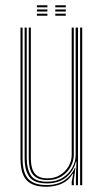

<svg xmlns="http://www.w3.org/2000/svg" viewBox="-20 -705 395 731"><path d="M156.8 6Q133.8 6 117 1.4Q100.2 -3.2 88.9 -12.1Q77.5 -21 70.8 -34.1Q64 -47.2 61 -64.4Q58 -81.5 58 -102.5V-600H66V-102.5Q66 -78 70.4 -59Q74.8 -40 85.1 -27Q95.5 -14 113.2 -7.2Q131 -0.5 157.8 -0.5Q199 -0.5 225.9 -18.9Q252.8 -37.2 265.2 -66.2H267.2L261 -19.5V0H253V-12.8L259 -43.5H257Q240.8 -17 214.8 -5.5Q188.8 6 156.8 6ZM285 0V-600H293V0ZM161.2 -19.5Q140.5 -19.5 126.6 -25.1Q112.8 -30.8 104.6 -41.4Q96.5 -52 93 -67.5Q89.5 -83 89.5 -102.5V-600H97.5V-102.5Q97.5 -78.5 103.2 -61.4Q109 -44.2 122.9 -35.1Q136.8 -26 161.5 -26Q188.8 -26 209.2 -38.9Q229.8 -51.8 241.4 -72.2Q253 -92.8 253 -115.5V-600H261V-115.5Q261 -93 249.4 -70.9Q237.8 -48.8 215.5 -34.1Q193.2 -19.5 161.2 -19.5ZM159.2 -6.8Q109.5 -6.8 91.6 -31.8Q73.8 -56.8 73.8 -102.5V-600H81.8V-102.5Q81.8 -61.8 97.5 -37.5Q113.2 -13.2 160 -13.2Q194.8 -13.2 218.8 -28.4Q242.8 -43.5 255.4 -67Q268 -90.5 268 -115.5V-600H277V0H269V-28.5L271 -89.8H269Q260.2 -53.5 232 -30.1Q203.8 -6.8 159.2 -6.8ZM190.5 -677V-685H230.5V-677ZM120.5 -645V-653H160.5V-645ZM120.5 -661V-669H160.5V-661ZM120.5 -677V-685H160.5V-677ZM190.5 -645V-653H230.5V-645ZM190.5 -661V-669H230.5V-661Z"/></svg>

Font: Big Shoulders Inline Text SC Thin
Style: Regular
Weight: 100
Designer: Patric King
Foundry: XO Type Co
Version: Version 2.002